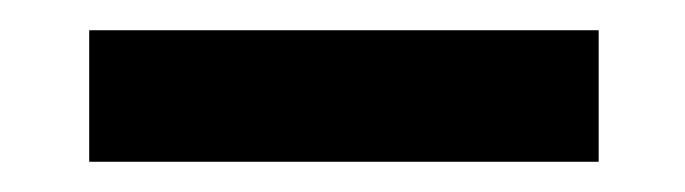

<svg xmlns="http://www.w3.org/2000/svg" viewBox="-20 -702 453 127"><path d="M376 -682H39V-595H376Z"/></svg>

Font: Geom SemiBold
Style: Bold
Weight: 600
Version: Version 1.102